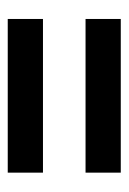

<svg xmlns="http://www.w3.org/2000/svg" viewBox="62 -600 332 496"><g transform="rotate(90 228.0 -352.0)"><path d="M29 -407V-498H426V-407ZM29 -206V-297H426V-206Z"/></g></svg>

Font: Noto Sans Bengali ExtraCondensed SemiBold
Style: Regular
Weight: 600
Width: 2
Designer: Joana Ranito - Universal Thirst; Jelle Bosma - Monotype Design Team
Foundry: Universal Thirst ehf.
Version: Version 3.000; ttfautohint (v1.8.4.7-5d5b)